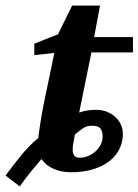

<svg xmlns="http://www.w3.org/2000/svg" viewBox="-84 -606 497 689"><path d="M284.2 -116.2Q284.2 -135.7 275.9 -145.3Q267.6 -154.8 248 -154.8Q237.8 -154.8 230.7 -153.1Q223.6 -151.4 217.3 -147.7Q210.9 -144 203.6 -138.2Q196.3 -132.3 185.1 -124Q183.6 -113.8 180.4 -99.4Q177.2 -85 176.8 -71.8Q176.3 -58.6 181.4 -49.3Q186.5 -40 202.1 -40Q216.8 -40 231.4 -45.9Q246.1 -51.8 257.8 -62Q269.5 -72.3 276.9 -86.2Q284.2 -100.1 284.2 -116.2ZM244.1 -418 200.2 -202.1Q215.8 -207.5 230.2 -209.7Q244.6 -211.9 262.2 -211.9Q280.8 -211.9 297.9 -205.6Q314.9 -199.2 328.1 -187.7Q341.3 -176.3 349.1 -160.4Q356.9 -144.5 356.9 -125Q356.9 -97.2 345 -72.3Q333 -47.4 309.6 -28.6Q286.1 -9.8 251 1.2Q215.8 12.2 169.9 12.2Q136.7 12.2 108.6 0Q80.6 -12.2 64.9 -35.2Q46.9 -14.6 28.3 8.1Q9.8 30.8 -13.2 63L-64 23.9Q-38.1 -11.2 -10.3 -45.9Q17.6 -80.6 53.2 -110.8Q63 -188 79.3 -264.2Q95.7 -340.3 110.8 -416L39.1 -408.2V-449.2L124 -482.9L174.8 -585.9H274.9L253.9 -473.1H393.1V-418Z"/></svg>

Font: Charis SIL
Style: Bold Italic
Weight: 700
Italic angle: -11°
Foundry: SIL International
Version: Version 4.112